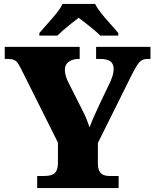

<svg xmlns="http://www.w3.org/2000/svg" viewBox="-20 -951 783 971"><path d="M168 0V-61H203Q225 -61 240.5 -66Q256 -71 264.5 -85.5Q273 -100 273 -128V-230L88 -600Q78 -620 70 -631.5Q62 -643 50.5 -648Q39 -653 17 -653H4V-714H383V-653H379Q347 -653 327.5 -638.5Q308 -624 308 -598Q308 -587 311.5 -572Q315 -557 322 -542L396 -395Q410 -368 417.5 -349Q425 -330 433 -307Q443 -334 456.5 -364.5Q470 -395 485 -427L539 -540Q550 -566 552.5 -580.5Q555 -595 555 -600Q555 -629 538 -641Q521 -653 485 -653H466V-714H741V-653H729Q710 -653 698 -646.5Q686 -640 675 -623.5Q664 -607 648 -576L475 -228V-126Q475 -99 483 -85Q491 -71 504 -66Q517 -61 532 -61H580V0ZM179 -784Q195 -803 218.5 -829Q242 -855 264 -882Q286 -909 296 -931H461Q472 -909 493.5 -882Q515 -855 539 -829Q563 -803 578 -784V-771H487Q477 -782 456.5 -799Q436 -816 414.5 -833Q393 -850 378 -861Q363 -850 341.5 -833Q320 -816 300.5 -799Q281 -782 270 -771H179Z"/></svg>

Font: Noto Serif Kannada Black
Style: Regular
Weight: 900
Version: Version 2.003